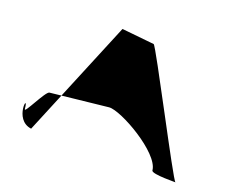

<svg xmlns="http://www.w3.org/2000/svg" viewBox="-71 -559 730 621"><g transform="rotate(15 294.0 -248.5)"><path d="M66 -78C2 -92 30 -195 30 -134C30 -118 80 -206 93 -206C110 -206 274 -210 292 -210C332 -210 480 -108 480 -49C480 -36 572 -31 562 -31C554 -31 386 -444 378 -445L268 -466Z"/></g></svg>

Font: Recovery
Style: Regular
Weight: 400
Version: Version 0.27